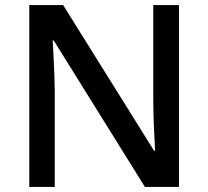

<svg xmlns="http://www.w3.org/2000/svg" viewBox="-20 -734 818 754"><path d="M683 0V-714H582V-333C582 -267 587 -185 589 -142H585L228 -714H95V0H195V-378C194 -449 190 -521 187 -575H191L549 0Z"/></svg>

Font: Noto Sans Lisu Medium
Style: Regular
Weight: 500
Designer: Monotype Design Team. David Williams.
Foundry: Monotype Imaging Inc.
Version: Version 2.102